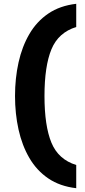

<svg xmlns="http://www.w3.org/2000/svg" viewBox="-20 -770 448 1010"><path d="M59 -265Q59 -358 77.5 -441.5Q96 -525 134.5 -591Q173 -657 234 -698.5Q295 -740 381 -750V-628Q287 -599 250.5 -510.5Q214 -422 214 -265Q214 -108 250.5 -19.5Q287 69 381 98V220Q295 210 234 168.5Q173 127 134.5 61Q96 -5 77.5 -88.5Q59 -172 59 -265Z"/></svg>

Font: Georama Extended
Style: Bold
Weight: 700
Width: 7
Designer: Jean-Baptiste Levee
Foundry: Production Type
Version: Version 1.000